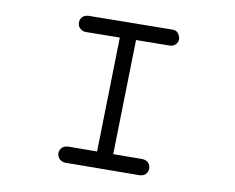

<svg xmlns="http://www.w3.org/2000/svg" viewBox="-80 -844 1160 949"><g transform="rotate(10 500.0 -370.0)"><path d="M303 0 678 -3C703 -6 716 -19 718 -44C715 -69 702 -82 677 -84L530 -83L543 -658L712 -660C723 -660 733 -664 741 -672C748 -680 752 -689 752 -700C747 -727 734 -740 713 -740L290 -735C278 -734 268 -730 261 -723C254 -715 250 -705 250 -694C250 -683 254 -673 262 -666C270 -658 280 -654 291 -654L462 -656L449 -82L302 -81C277 -78 264 -65 262 -40C265 -16 278 -3 303 0Z"/></g></svg>

Font: linja lipamanka normal
Style: Regular
Weight: 400
Version: Version 1.000;February 20, 2023;FontCreator 14.0.0.2901 64-b